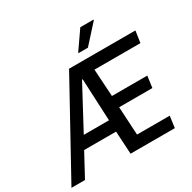

<svg xmlns="http://www.w3.org/2000/svg" viewBox="-247 -1077 1264 1266"><g transform="rotate(-30 385.0 -444.0)"><path d="M0 0ZM393 0 383 -174H140L46 0H-57L322 -688H827L814 -599H464L477 -391H746L734 -303H481L493 -88H742L730 0ZM365 -583H360L188 -262H380ZM427 -746 428 -751 523 -888H624L623 -883L499 -746Z"/></g></svg>

Font: Assailand Medium
Style: Italic
Weight: 500
Italic angle: -8°
Designer: Hector Gatti with collaboration of the Omnibus-Type team
Foundry: Omnibus-Type
Version: Version 0.072;October 19, 2019;FontCreator 12.0.0.2547 64-bi